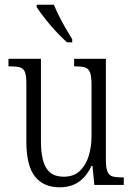

<svg xmlns="http://www.w3.org/2000/svg" viewBox="-20 -786 566 816"><path d="M233 10Q165 10 128.5 -36Q92 -82 92 -185V-434Q92 -466 85.5 -481Q79 -496 64 -500Q49 -504 23 -504H16V-536H154V-186Q154 -138 163 -104Q172 -70 193.5 -52.5Q215 -35 251 -35Q292 -35 318 -58.5Q344 -82 356.5 -121.5Q369 -161 369 -210V-426Q369 -462 362.5 -478.5Q356 -495 341 -499.5Q326 -504 300 -504H295V-536H430V-104Q430 -72 437 -56Q444 -40 459 -36Q474 -32 499 -32H506V0H381L373 -81H369Q347 -35 314 -12.5Q281 10 233 10ZM265 -606Q249 -620 230 -639.5Q211 -659 192.5 -681Q174 -703 159 -723Q144 -743 136 -756V-766H209Q218 -744 231.5 -717Q245 -690 260 -664Q275 -638 287 -619V-606Z"/></svg>

Font: Noto Serif Ethiopic Condensed Light
Style: Regular
Weight: 300
Width: 3
Designer: Monotype Design Team
Foundry: Monotype Imaging Inc.
Version: Version 2.102